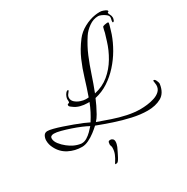

<svg xmlns="http://www.w3.org/2000/svg" viewBox="-216 -927 1329 1362"><g transform="rotate(-30 448.5 -245.5)"><path d="M730 36Q672 36 605 21Q538 6 472.5 -16Q407 -38 352 -59Q334 -42 308 -22Q282 -2 253 12Q224 26 198 26Q141 26 91 0.5Q41 -25 15 -77Q-1 -107 -1 -140Q-1 -160 8.5 -177.5Q18 -195 40 -195Q55 -195 84.5 -187.5Q114 -180 151 -167.5Q188 -155 225 -141.5Q262 -128 291.5 -115.5Q321 -103 336 -95Q356 -126 372.5 -158Q389 -190 402 -224H386Q358 -224 329 -231.5Q300 -239 277 -257Q272 -260 265 -266Q258 -272 258 -279Q258 -287 262.5 -288Q267 -289 271.5 -291Q276 -293 276 -303Q276 -307 275.5 -311Q275 -315 275 -319Q275 -328 280 -341Q285 -354 293.5 -364Q302 -374 312 -374Q314 -374 314 -372Q314 -365 302 -351.5Q290 -338 290 -321Q290 -300 307 -285Q324 -270 347.5 -262Q371 -254 388 -254Q395 -254 401 -254Q407 -254 413 -255Q438 -326 457.5 -391Q477 -456 504 -518.5Q531 -581 578 -643Q607 -681 653 -706Q699 -731 745 -738Q763 -741 782 -741Q790 -741 797 -740Q804 -739 811 -736Q816 -735 828 -729Q840 -723 840 -716Q840 -711 835.5 -711Q831 -711 831 -705Q831 -698 838 -686.5Q845 -675 845 -659Q845 -653 841 -641.5Q837 -630 829 -630Q826 -630 826 -636Q826 -645 828.5 -653.5Q831 -662 831 -671Q831 -683 817 -694.5Q803 -706 786 -713.5Q769 -721 759 -721Q719 -721 683 -695.5Q647 -670 626 -638Q586 -577 560 -514.5Q534 -452 513 -388Q492 -324 466 -257Q535 -272 585.5 -314Q636 -356 670.5 -414Q705 -472 724 -535L742 -594Q744 -605 746.5 -615.5Q749 -626 752 -636Q754 -642 769.5 -645Q785 -648 790 -648Q792 -648 796.5 -647.5Q801 -647 801 -642Q801 -637 796 -619.5Q791 -602 785.5 -584Q780 -566 778 -560Q759 -506 728 -452.5Q697 -399 655 -352.5Q613 -306 562.5 -273Q512 -240 453 -227Q444 -205 430.5 -177Q417 -149 402 -122.5Q387 -96 370 -78Q420 -60 474 -41.5Q528 -23 584 -11Q640 1 693 1Q716 1 746 -2.5Q776 -6 805.5 -15.5Q835 -25 854 -43.5Q873 -62 873 -92Q873 -101 871 -109Q869 -117 869 -125Q869 -131 873 -131Q883 -131 890.5 -114.5Q898 -98 898 -90V-86Q888 -16 841.5 10Q795 36 730 36ZM210 3Q231 3 251.5 -9.5Q272 -22 290 -40Q308 -58 321 -73Q302 -84 269 -98Q236 -112 197.5 -125Q159 -138 125 -147Q91 -156 70 -156Q58 -156 49 -151Q40 -146 40 -132Q40 -110 58.5 -86Q77 -62 101.5 -43Q126 -24 145 -15Q174 -1 204 3ZM339 250Q339 246 349.5 230.5Q360 215 370.5 190.5Q381 166 381 137Q381 129 378 122Q375 115 375 108Q375 101 377.5 91.5Q380 82 395 82Q406 82 414 89.5Q422 97 422 111Q422 121 419.5 131Q417 141 413 151Q396 188 379.5 219Q363 250 352 250Z"/></g></svg>

Font: Beau Rivage
Style: Regular
Weight: 400
Designer: Robert E. Leuschke
Foundry: Robert E. Leuschke
Version: Version 1.010; ttfautohint (v1.8.3)